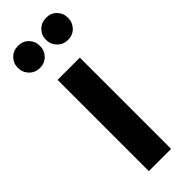

<svg xmlns="http://www.w3.org/2000/svg" viewBox="-250 -770 793 793"><g transform="rotate(-45 146.5 -374.0)"><path d="M81 -533H211V0H81ZM65 -748Q93 -748 111 -729.5Q129 -711 129 -684Q129 -657 111 -638Q93 -619 65 -619Q37 -619 18.5 -638Q0 -657 0 -684Q0 -711 18.5 -729.5Q37 -748 65 -748ZM229 -748Q257 -748 275 -729.5Q293 -711 293 -684Q293 -657 275 -638Q257 -619 229 -619Q201 -619 182.5 -638Q164 -657 164 -684Q164 -711 182.5 -729.5Q201 -748 229 -748Z"/></g></svg>

Font: Alexandria Medium
Style: Regular
Weight: 500
Designer: Mohamed Gaber
Foundry: Kief Type Foundry
Version: Version 5.100